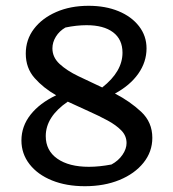

<svg xmlns="http://www.w3.org/2000/svg" viewBox="-20 -633 597 663"><path d="M273 10Q209 10 159.5 -10Q110 -30 82 -66Q54 -102 54 -148Q54 -197 85.5 -237Q117 -277 174 -304Q130 -329 99.5 -363.5Q69 -398 69 -448Q69 -496 97 -533Q125 -570 174 -591.5Q223 -613 286 -613Q344 -613 389 -594.5Q434 -576 460 -542.5Q486 -509 486 -466Q486 -419 457.5 -378.5Q429 -338 377 -310Q429 -283 467.5 -247Q506 -211 506 -157Q506 -109 475.5 -71Q445 -33 392.5 -11.5Q340 10 273 10ZM161 -466Q161 -435 186 -412Q211 -389 250.5 -370Q290 -351 333 -331Q403 -386 403 -451Q403 -497 370.5 -521.5Q338 -546 279 -546Q244 -546 206 -538Q185 -526 173 -506.5Q161 -487 161 -466ZM138 -163Q138 -113 178 -85Q218 -57 287 -57Q323 -57 365 -65Q389 -78 403 -98.5Q417 -119 417 -139Q417 -164 399 -182.5Q381 -201 351.5 -217Q322 -233 286 -249Q250 -265 214 -282Q138 -230 138 -163Z"/></svg>

Font: Piazzolla SC Medium
Style: Regular
Weight: 500
Designer: Juan Pablo del Peral
Foundry: Huerta Tipografica
Version: Version 1.330